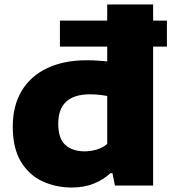

<svg xmlns="http://www.w3.org/2000/svg" viewBox="-20 -828 767 857"><path d="M301 9Q229 9 169 -19Q109 -47 73 -107Q37 -167 37 -262.5Q37 -356.5 77 -422.8Q117 -489 191 -524Q265 -559 367.5 -559Q392 -559 415.5 -557.5Q439 -556 458.5 -554V-620H247.5V-736H458.5V-808H663.5V-736H725V-620H663.5V0H493L482 -55H473Q442 -26 398.8 -8.5Q355.5 9 301 9ZM357.5 -152.5Q384 -152.5 411 -160.2Q438 -168 458.5 -185.5V-399.5Q443.5 -402.5 423.5 -404.8Q403.5 -407 382 -407Q240 -407 240 -276Q240 -209 272 -180.8Q304 -152.5 357.5 -152.5Z"/></svg>

Font: Encode Sans Expanded Expanded ExtraBold
Style: Regular
Weight: 800
Width: 7
Designer: Multiple Designers
Foundry: Impallari Type
Version: Version 3.000; ttfautohint (v1.8.3) -l 8 -r 50 -G 200 -x 14 